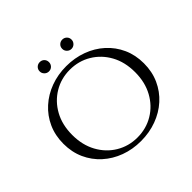

<svg xmlns="http://www.w3.org/2000/svg" viewBox="-182 -933 1138 1138"><g transform="rotate(-45 387.0 -364.0)"><path d="M387 -614Q457 -614 518.5 -591.5Q580 -569 626.5 -527Q673 -485 699 -427.5Q725 -370 725 -300Q725 -230 699 -172.5Q673 -115 626.5 -73Q580 -31 518.5 -8.5Q457 14 387 14Q317 14 256 -8.5Q195 -31 148.5 -73Q102 -115 76 -172.5Q50 -230 50 -300Q50 -370 76 -427.5Q102 -485 148.5 -527Q195 -569 256 -591.5Q317 -614 387 -614ZM387 -16Q461 -16 521 -52Q581 -88 616 -152Q651 -216 651 -300Q651 -385 616 -448.5Q581 -512 521 -548Q461 -584 387 -584Q314 -584 254 -548Q194 -512 159 -448.5Q124 -385 124 -300Q124 -216 159 -152Q194 -88 254 -52Q314 -16 387 -16ZM293 -664Q277 -664 265.5 -675.5Q254 -687 254 -703Q254 -720 265.5 -731Q277 -742 293 -742Q310 -742 321 -731Q332 -720 332 -703Q332 -687 321 -675.5Q310 -664 293 -664ZM482 -664Q466 -664 454.5 -675.5Q443 -687 443 -703Q443 -720 454.5 -731Q466 -742 482 -742Q498 -742 509.5 -731Q521 -720 521 -703Q521 -687 509.5 -675.5Q498 -664 482 -664Z"/></g></svg>

Font: Cinzel
Style: Regular
Weight: 400
Designer: Natanael Gama
Version: Version 2.000